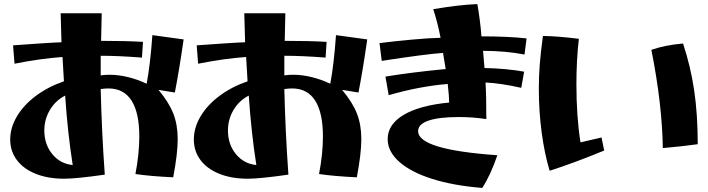

<svg xmlns="http://www.w3.org/2000/svg" viewBox="-20 -857 3466 940"><path d="M30 -174Q30 -232 63 -287.5Q96 -343 155.5 -387.5Q215 -432 293 -459L286 -578Q176 -570 51 -545L44 -635Q95 -639 179.5 -644.5Q264 -650 281 -650L277 -792H478L475 -657Q600 -657 680 -652L675 -575Q561 -584 473 -584V-488Q494 -491 516 -491Q560 -491 607 -479.5Q654 -468 698 -447Q716 -543 726 -685L879 -664Q857 -511 836 -404L756 -417Q807 -356 828.5 -301Q850 -246 850 -176Q850 -105 828 11Q717 6 643 -5Q662 -104 662 -189Q662 -305 624 -364.5Q586 -424 511 -424Q493 -424 473 -421Q478 -212 493 -2Q353 18 294 18Q215 18 155 -6Q95 -30 62.5 -73.5Q30 -117 30 -174ZM299 -389Q252 -365 224.5 -319Q197 -273 197 -218Q197 -150 236 -102.5Q275 -55 336 -49Q311 -208 299 -389Z M929 -174Q929 -232 962 -287.5Q995 -343 1054.5 -387.5Q1114 -432 1192 -459L1185 -578Q1075 -570 950 -545L943 -635Q994 -639 1078.5 -644.5Q1163 -650 1180 -650L1176 -792H1377L1374 -657Q1499 -657 1579 -652L1574 -575Q1460 -584 1372 -584V-488Q1393 -491 1415 -491Q1459 -491 1506 -479.5Q1553 -468 1597 -447Q1615 -543 1625 -685L1778 -664Q1756 -511 1735 -404L1655 -417Q1706 -356 1727.5 -301Q1749 -246 1749 -176Q1749 -105 1727 11Q1616 6 1542 -5Q1561 -104 1561 -189Q1561 -305 1523 -364.5Q1485 -424 1410 -424Q1392 -424 1372 -421Q1377 -212 1392 -2Q1252 18 1193 18Q1114 18 1054 -6Q994 -30 961.5 -73.5Q929 -117 929 -174ZM1198 -389Q1151 -365 1123.5 -319Q1096 -273 1096 -218Q1096 -150 1135 -102.5Q1174 -55 1235 -49Q1210 -208 1198 -389Z M1878 -176Q1878 -248 1956 -294.5Q2034 -341 2179 -355Q2179 -385 2172 -446Q2031 -434 1883 -391L1867 -482Q1994 -503 2162 -519L2149 -598Q2063 -592 1849 -559L1838 -646Q1908 -655 1996 -663Q2084 -671 2137 -672Q2122 -749 2101 -812Q2231 -834 2317 -837Q2323 -805 2329 -758Q2335 -711 2337 -679Q2468 -679 2558 -669L2548 -590Q2455 -608 2345 -608L2352 -524Q2405 -523 2458 -518Q2511 -513 2546 -506L2532 -427Q2429 -450 2357 -453Q2361 -393 2361 -274Q2296 -284 2226 -284Q2129 -284 2078 -266.5Q2027 -249 2027 -215Q2027 -124 2415 -97Q2382 0 2341 63Q2201 52 2096.5 19Q1992 -14 1935 -64.5Q1878 -115 1878 -176Z M2618 -423Q2618 -482 2622.5 -540.5Q2627 -599 2638 -681Q2711 -680 2814 -667Q2802 -562 2802 -445Q2802 -286 2822 -160L2925 -184L2938 -120Q2790 -59 2671 -21Q2646 -103 2632 -208Q2618 -313 2618 -423ZM3169 -613Q3234 -636 3324 -644Q3361 -533 3378.5 -415Q3396 -297 3396 -151Q3327 -141 3225 -132Q3222 -346 3169 -613Z"/></svg>

Font: Otomanopee
Style: Regular
Weight: 400
Designer: Das Ende der Wildnis
Foundry: Gutenberg Labo
Version: Version 3.000